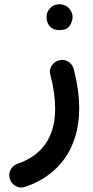

<svg xmlns="http://www.w3.org/2000/svg" viewBox="-20 -567 428 882"><path d="M245.6 -288.1C223.6 -279.8 209 -257.8 209 -238.8C209 -233.4 210 -228 211.4 -222.7C226.1 -166.5 233.4 -115.2 233.4 -68.4C233.4 68.8 168 148.9 60.1 185.5C36.1 193.8 22.5 217.3 22.5 236.3C22.5 242.2 23.4 248.5 25.4 255.4C33.2 281.2 58.6 294.4 76.7 294.4C83 294.4 89.4 293.5 96.2 291C242.7 242.2 343.8 121.1 343.8 -68.4C343.8 -125.5 335.4 -186 318.4 -250C312 -277.3 286.1 -292 267.1 -292C260.3 -292 252.9 -290.5 245.6 -288.1ZM193.8 -489.7C193.8 -480.5 195.3 -471.7 198.2 -463.4C205.6 -445.3 220.2 -428.7 252.9 -428.7C276.9 -428.7 293 -436 301.3 -450.2C309.6 -464.4 313.5 -477.1 313.5 -489.3C313.5 -499.5 310.1 -509.8 303.7 -520.5C293.9 -535.6 277.3 -547.4 252.4 -547.4C235.4 -547.4 221.2 -541.5 210.4 -529.8C199.2 -517.6 193.8 -504.4 193.8 -489.7Z"/></svg>

Font: Mikhak SemiBold
Style: Regular
Weight: 600
Designer: Amin Abedi
Version: Version 3.2